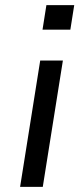

<svg xmlns="http://www.w3.org/2000/svg" viewBox="-20 -725 322 745"><path d="M145 -610 160 -705H268L253 -610ZM58 0 136 -490H224L146 0Z"/></svg>

Font: Nunito Sans 10pt SemiExpanded
Style: Italic
Weight: 400
Width: 6
Italic angle: -9°
Designer: Vernon Adams
Foundry: Vernon Adams
Version: Version 3.101;gftools[0.9.27]